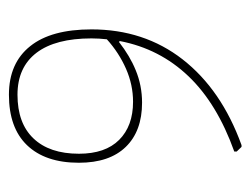

<svg xmlns="http://www.w3.org/2000/svg" viewBox="-85 -467 556 426"><g transform="rotate(-90 193.0 -254.0)"><path d="M178.2 -216.8Q115.2 -216.8 80.1 -252.9Q44.9 -289.1 44.9 -356.9Q44.9 -431.6 84 -472.2Q122.6 -512.2 195.8 -512.2Q266.1 -512.2 303.7 -464.8Q340.8 -418.5 340.8 -329.1Q340.8 -212.4 274.4 -127Q207 -40.5 84 3.9H80.1L69.8 -6.8V-12.2Q176.3 -50.3 236.8 -113.8Q297.9 -177.7 314.9 -266.1L313 -268.1Q281.7 -243.7 250.5 -231Q216.3 -216.8 178.2 -216.8ZM195.8 -493.2Q132.8 -493.2 99.1 -458Q64.9 -422.4 64.9 -356.9Q64.9 -298.3 95.7 -267.6Q126.5 -236.8 180.2 -236.8Q217.8 -236.8 253.4 -252.4Q289.1 -268.1 318.8 -294.9Q319.3 -300.3 320.3 -312Q320.8 -317.9 320.8 -329.1Q320.8 -408.7 289.1 -450.7Q256.8 -493.2 195.8 -493.2Z"/></g></svg>

Font: Datalegreya
Style: Gradient
Weight: 400
Designer: Figs Lab
Foundry: Figs Lab
Version: Version 1.002;PS 001.002;hotconv 1.0.70;makeotf.lib2.5.58329